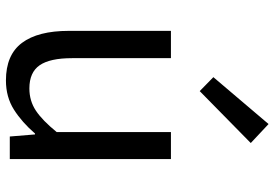

<svg xmlns="http://www.w3.org/2000/svg" viewBox="-159 -753 925 647"><g transform="rotate(90 303.5 -429.5)"><path d="M251 13Q165 13 124.5 -41Q84 -95 84 -199V-543H176V-210Q176 -135 200 -100.5Q224 -66 278 -66Q320 -66 353 -88Q386 -110 425 -158V-543H516V0H440L433 -85H430Q392 -41 349.5 -14Q307 13 251 13ZM287 -640 240 -686 398 -872 462 -812Z"/></g></svg>

Font: Noto Sans TC
Style: Regular
Weight: 400
Designer: Ryoko NISHIZUKA  (kana, bopomofo & ideographs); Paul D. Hunt (Latin, Greek & Cyrillic); Sandoll Communications , Soo-you
Foundry: Adobe
Version: Version 2.004-H2;hotconv 1.0.118;makeotfexe 2.5.65603